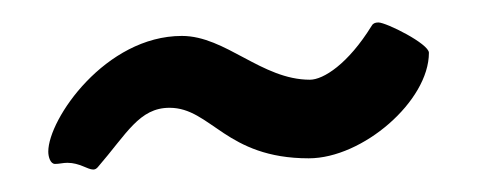

<svg xmlns="http://www.w3.org/2000/svg" viewBox="-20 -385 440 171"><path d="M67 -236C93 -266 104 -289 131 -289C168 -289 181 -244 255 -244C303 -244 362 -295 362 -338C362 -346 324 -365 317 -365C314 -365 312 -364 311 -362C290 -328 268 -314 256 -314C213 -314 181 -353 142 -353C74 -353 23 -279 23 -250C23 -245 25 -239 29 -239C33 -239 36 -240 40 -240C51 -240 58 -234 63 -234C65 -234 66 -235 67 -236Z"/></svg>

Font: Mervale Script
Style: Regular
Weight: 400
Designer: Astigmatic (AOETI)
Foundry: Astigmatic (AOETI)
Version: Version 1.000